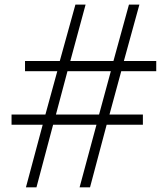

<svg xmlns="http://www.w3.org/2000/svg" viewBox="-20 -808 722 828"><path d="M87.9 -544.9H237.8L305.2 -788.1H349.1L283.2 -544.9H469.2L536.1 -788.1H581.1L514.2 -544.9H653.8V-501H502.9L452.1 -314H596.2V-270H439.9L368.2 0H323.2L396 -270H209L137.2 0H91.8L164.1 -270H29.8V-314H175.8L227.1 -501H87.9ZM271 -501 221.2 -314H407.2L458 -501Z"/></svg>

Font: Sporting Grotesque
Style: Gras
Weight: 700
Designer: Lucas LE BIHAN
Foundry: Lucas LE BIHAN
Version: Version 1.001